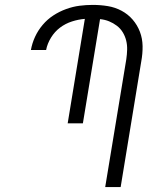

<svg xmlns="http://www.w3.org/2000/svg" viewBox="-20 -763 640 783"><path d="M409 0 495 -521Q498 -541 498.5 -560.5Q499 -580 494.5 -598Q490 -616 480.5 -631.5Q471 -647 456.5 -658Q442 -669 425 -676Q408 -683 388 -685L318 -260H256L326 -686Q300 -684 273.5 -675.5Q247 -667 225 -650.5Q203 -634 188 -609.5Q173 -585 168 -559H106Q111 -587 123 -613Q135 -639 154 -661.5Q173 -684 197.5 -700Q222 -716 249.5 -726Q277 -736 304 -739.5Q331 -743 358 -743Q390 -743 420 -738Q450 -733 476 -719Q502 -705 521 -683Q540 -661 550.5 -633.5Q561 -606 561.5 -575Q562 -544 556 -512L472 0Z"/></svg>

Font: Iosevka Light Extended Oblique
Style: Regular
Weight: 300
Width: 7
Italic angle: -9°
Monospace: yes
Designer: Belleve Invis
Foundry: Belleve Invis
Version: Version 32.5.0; ttfautohint (v1.8.4)